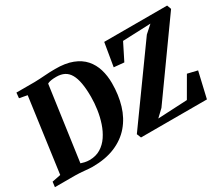

<svg xmlns="http://www.w3.org/2000/svg" viewBox="-138 -1076 1642 1410"><g transform="rotate(-30 683.0 -371.0)"><path d="M89 -743H243Q286.5 -744 332 -747.5Q377.5 -751 421 -751Q507.5 -751.5 567.2 -728.5Q627 -705.5 663 -664.5Q699 -623.5 715.2 -569.2Q731.5 -515 731.5 -452.5Q731.5 -352.5 706.2 -268.2Q681 -184 628.2 -122Q575.5 -60 493.8 -25.5Q412 9 299 9Q286.5 9 269 7.5Q251.5 6 231.8 4.2Q212 2.5 193 1.2Q174 0 158 0H-13.5L-8 -43.5L65 -58L151 -685L84.5 -697.5ZM232 -27.5 213.5 -67.5Q217.5 -64.5 232.2 -59.2Q247 -54 267 -49.5Q287 -45 307 -45Q361 -45 401.2 -69.5Q441.5 -94 469.5 -135.5Q497.5 -177 514.8 -228.8Q532 -280.5 540 -335.5Q548 -390.5 548 -442Q548 -509 539.5 -557.5Q531 -606 513.2 -637Q495.5 -668 467.5 -682.5Q439.5 -697 400 -697Q375 -697 358.8 -694.5Q342.5 -692 332.5 -687.8Q322.5 -683.5 316 -679.5L327 -706ZM716.5 0 702 -36 1131.5 -633 1194.5 -689.5 957 -680 886 -538.5 800.5 -546.5 833.5 -743H1367L1380 -707.5L955 -113L896 -57L1145.5 -69.5L1242.5 -237L1326 -217L1275.5 0Z"/></g></svg>

Font: Merriweather 48pt Black
Style: Italic
Weight: 900
Italic angle: -7.8°
Version: Version 2.101